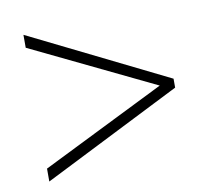

<svg xmlns="http://www.w3.org/2000/svg" viewBox="-58 -612 627 571"><g transform="rotate(-10 255.5 -326.5)"><path d="M47 -144 420 -329 47 -509V-548L464 -342V-315L47 -105Z"/></g></svg>

Font: Noto Sans Telugu SemiCondensed ExtraLight
Style: Regular
Weight: 200
Width: 4
Designer: Jelle Bosma - Monotype Design Team
Foundry: Monotype Imaging Inc.
Version: Version 2.005; ttfautohint (v1.8.4.7-5d5b)